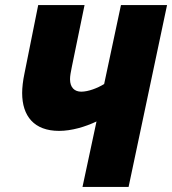

<svg xmlns="http://www.w3.org/2000/svg" viewBox="-20 -734 676 754"><path d="M304 0H485L636 -714H455L389 -404C363 -388 327 -374 299 -374C273 -374 255 -390 255 -423C255 -436 258 -451 262 -471L312 -714H130L76 -445C70 -417 67 -389 67 -369C67 -278 114 -220 212 -220C261 -220 315 -236 359 -257Z"/></svg>

Font: Noto Sans UI SemiCondensed Black
Style: Italic
Weight: 900
Width: 4
Italic angle: -372°
Designer: Monotype Design Team
Foundry: Monotype Imaging Inc.
Version: Version 1.901